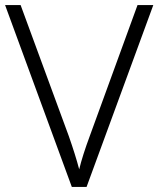

<svg xmlns="http://www.w3.org/2000/svg" viewBox="-20 -734 622 754"><path d="M582 -714 320 0H262L0 -714H61L250 -200Q276 -126 291 -69Q304 -123 333 -201L520 -714Z"/></svg>

Font: Noto Sans Myanmar Light
Style: Regular
Weight: 300
Designer: Monotype Design Team
Foundry: Monotype Imaging Inc.
Version: Version 2.107; ttfautohint (v1.8.4.7-5d5b)